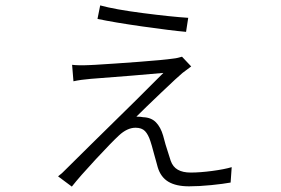

<svg xmlns="http://www.w3.org/2000/svg" viewBox="-20 -649 1040 711"><path d="M677 -583 669 -531Q613 -536 507.5 -551Q402 -566 341 -579L351 -629Q405 -614 509.5 -600.5Q614 -587 677 -583ZM656 -379Q640 -366 577.5 -306.5Q515 -247 485 -217Q502 -217 510 -215Q540 -214 557.5 -196Q575 -178 584 -147L593 -114L612 -54Q620 -31 638.5 -20.5Q657 -10 686 -10Q721 -10 766 -16Q811 -22 838 -30L834 27Q807 32 762 36.5Q717 41 680 41Q632 41 603.5 24Q575 7 564 -30Q561 -40 558 -52Q555 -64 551 -77Q541 -115 537 -126Q529 -151 517 -163.5Q505 -176 482 -176Q451 -176 420 -147Q394 -123 334.5 -59Q275 5 246 42L195 4Q209 -6 225 -23L319 -116Q510 -303 585 -379L469 -369L316 -357Q279 -354 252 -348L247 -409Q271 -406 312 -408L333 -409Q401 -413 494 -420Q587 -427 621 -432Q631 -433 639 -435Q647 -437 654 -439L688 -403Q672 -391 656 -379Z"/></svg>

Font: 寒蝉端黑体 Light
Style: Regular
Weight: 300
Designer: ChillDuanSans {Warren2060}; 
Source Han Sans {Ryoko NISHIZUKA 西塚涼子 (kana, bopomofo & ideographs); Paul D. Hunt (Latin, G
Foundry: ChillType&Adobe
Version: Version 1.300;Glyphs 3.3 (3306)